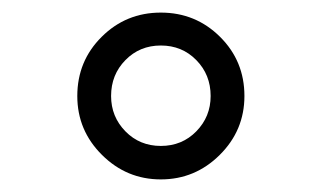

<svg xmlns="http://www.w3.org/2000/svg" viewBox="-20 -780 515 308"><path d="M104 -626Q104 -682.1 143.1 -720.9Q182.1 -759.8 238 -759.8Q293.9 -759.8 333 -720.9Q372.1 -682.1 372.1 -626Q372.1 -570.8 332.5 -531.5Q293 -492.2 238 -492.2Q183.1 -492.2 143.6 -531.5Q104 -570.8 104 -626ZM317.9 -626Q317.9 -660.2 294.9 -683.6Q272 -707 238 -707Q204.1 -707 181.2 -683.6Q158.2 -660.2 158.2 -626Q158.2 -592.8 181.2 -569.3Q204.1 -545.9 238 -545.9Q272 -545.9 294.9 -569.3Q317.9 -592.8 317.9 -626Z"/></svg>

Font: Oakes Grotesk
Style: Medium Italic
Weight: 500
Designer: Samuel Oakes
Foundry: Samuel Oakes
Version: Version 1.0 | wf-rip DC20170320